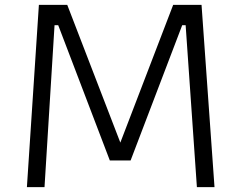

<svg xmlns="http://www.w3.org/2000/svg" viewBox="-20 -765 987 785"><path d="M139 -745H255L472 -182L688 -745H804L857 0H785L739 -662H725L514 -109H429L218 -662H203L162 0H90Z"/></svg>

Font: Biancoenero Regular
Style: Regular
Weight: 400
Designer: Riccardo Lorusso, Umberto Mischi
Foundry: Biancoenero Edizioni
Version: Version 0.000